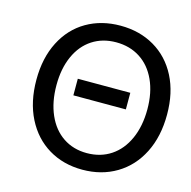

<svg xmlns="http://www.w3.org/2000/svg" viewBox="-108 -841 957 961"><g transform="rotate(15 370.0 -360.0)"><path d="M262 -421H534V-335H262ZM63 -363Q63 -476 106 -560Q149 -644 225.5 -688.5Q302 -733 401 -733Q500 -733 577 -688Q654 -643 697 -559.5Q740 -476 740 -363Q740 -249 697 -164Q654 -79 577 -33Q500 13 401 13Q302 13 225.5 -33Q149 -79 106 -164Q63 -249 63 -363ZM638 -363Q638 -449 608.5 -513.5Q579 -578 525.5 -612.5Q472 -647 401 -647Q331 -647 278 -612.5Q225 -578 196 -513.5Q167 -449 167 -363Q167 -276 196 -210Q225 -144 278 -108.5Q331 -73 401 -73Q472 -73 525.5 -108.5Q579 -144 608.5 -210Q638 -276 638 -363Z"/></g></svg>

Font: Nebula Sans Medium
Style: Regular
Weight: 500
Designer: Paul D. Hunt for Adobe (as Source Sans)
Foundry: Nebula Entertainment & Broadcasting LLC
Version: Version 1.010